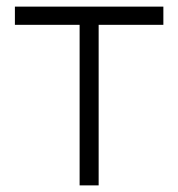

<svg xmlns="http://www.w3.org/2000/svg" viewBox="-20 -560 538 580"><path d="M278 0V-485H473.5V-540H25V-485H220.5V0Z"/></svg>

Font: Hauora Light
Style: Regular
Weight: 300
Designer: Wayne Shih
Foundry: WCYS
Version: Version 1.001;hotconv 1.0.109;makeotfexe 2.5.65596